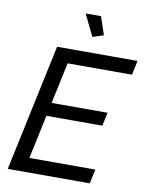

<svg xmlns="http://www.w3.org/2000/svg" viewBox="-98 -988 817 1058"><g transform="rotate(10 310.5 -459.0)"><path d="M171 -710H621L604 -630H244L195 -400H508L492 -325H179L127 -80H496L479 0H20ZM294 -918H380L414 -817L353 -797Z"/></g></svg>

Font: Raleway Medium
Style: Italic
Weight: 500
Italic angle: -12°
Designer: Matt McInerney, Pablo Impallari, Rodrigo Fuenzalida
Foundry: Matt McInerney, Pablo Impallari, Rodrigo Fuenzalida
Version: Version 4.026